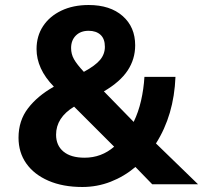

<svg xmlns="http://www.w3.org/2000/svg" viewBox="-20 -736 811 767"><path d="M309 11Q231 11 173.5 -14Q116 -39 85 -83Q54 -127 54 -186Q54 -254 92 -303.5Q130 -353 194 -389L195 -390Q160 -426 143 -463.5Q126 -501 126 -540Q126 -592 152 -631.5Q178 -671 225 -693.5Q272 -716 334 -716Q420 -716 470 -672Q520 -628 520 -555Q520 -500 490 -454.5Q460 -409 395 -371L514 -249Q533 -288 543.5 -334Q554 -380 557 -429H681Q675 -276 603 -163L771 0H588L521 -69Q476 -31 422 -10Q368 11 309 11ZM334 -613Q302 -613 283 -594Q264 -575 264 -544Q264 -520 275.5 -499.5Q287 -479 315 -449Q361 -474 380 -497Q399 -520 399 -549Q399 -581 381.5 -597Q364 -613 334 -613ZM318 -106Q385 -106 436 -150L276 -310Q204 -266 204 -198Q204 -155 233.5 -130.5Q263 -106 318 -106Z"/></svg>

Font: Nunito Sans ExtraBold
Style: Regular
Weight: 800
Designer: Vernon Adams
Foundry: Vernon Adams
Version: Version 3.101; ttfautohint (v1.8.4.7-5d5b);gftools[0.9.27]